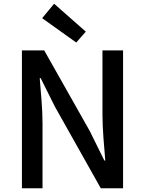

<svg xmlns="http://www.w3.org/2000/svg" viewBox="-20 -1005 774 1025"><path d="M97 0H207V-347C207 -427 198 -512 192 -588H197L274 -434L518 0H637V-736H527V-393C527 -313 536 -224 542 -148H537L460 -304L216 -736H97ZM387 -778 438 -836 269 -985 205 -908Z"/></svg>

Font: Noto Sans Japanese Medium
Style: Regular
Weight: 500
Designer: Ryoko NISHIZUKA (kana & ideographs); Paul D. Hunt (Latin, Greek & Cyrillic); Wenlong ZHANG (bopomofo); Sandoll Communica
Foundry: Adobe Systems Incorporated
Version: Version 1.000;PS 1;hotconv 1.0.78;makeotf.lib2.5.61930